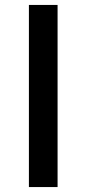

<svg xmlns="http://www.w3.org/2000/svg" viewBox="-20 -757 349 777"><path d="M97 0V-737H213V0Z"/></svg>

Font: Noto Sans KR Medium
Style: Regular
Weight: 500
Designer: Ryoko NISHIZUKA  (kana, bopomofo & ideographs); Paul D. Hunt (Latin, Greek & Cyrillic); Sandoll Communications , Soo-you
Foundry: Adobe
Version: Version 2.004-H2;hotconv 1.0.118;makeotfexe 2.5.65603